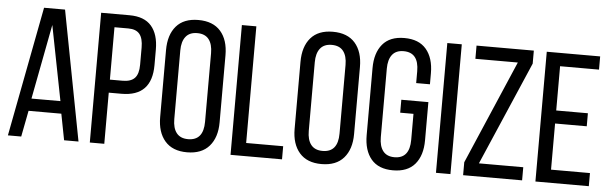

<svg xmlns="http://www.w3.org/2000/svg" viewBox="-47 -866 3279 1032"><g transform="rotate(5 1593.0 -350.0)"><path d="M295.9 -141.1H119.1L91.8 0H20L153.8 -700.2H267.1L400.9 0H323.2ZM206.1 -611.8 128.9 -208H285.2Z M461.9 -700.2H614.7Q694.8 -700.2 733.4 -655.5Q772 -610.8 772 -528.8V-444.8Q772 -275.9 608.9 -275.9H540V0H461.9ZM540 -346.2H608.9Q653.3 -346.2 674.1 -368.4Q694.8 -390.6 694.8 -439.9V-533.2Q694.8 -582 675.8 -605.5Q656.7 -628.9 614.7 -628.9H540Z M826.7 -168.9V-530.8Q826.7 -613.3 867.2 -660.2Q907.7 -707 986.3 -707Q1065.4 -707 1106.4 -660.2Q1147.5 -613.3 1147.5 -530.8V-168.9Q1147.5 -87.4 1106.4 -40.3Q1065.4 6.8 986.3 6.8Q908.2 6.8 867.4 -40.3Q826.7 -87.4 826.7 -168.9ZM903.3 -535.2V-165Q903.3 -116.2 924.1 -90.1Q944.8 -64 986.3 -64Q1069.3 -64 1069.3 -165V-535.2Q1069.3 -583.5 1048.8 -609.9Q1028.3 -636.2 986.3 -636.2Q944.8 -636.2 924.1 -609.9Q903.3 -583.5 903.3 -535.2Z M1499 0H1221.2V-700.2H1299.3V-70.8H1499Z M1552.2 -168.9V-530.8Q1552.2 -613.3 1592.8 -660.2Q1633.3 -707 1711.9 -707Q1791 -707 1832 -660.2Q1873 -613.3 1873 -530.8V-168.9Q1873 -87.4 1832 -40.3Q1791 6.8 1711.9 6.8Q1633.8 6.8 1593 -40.3Q1552.2 -87.4 1552.2 -168.9ZM1628.9 -535.2V-165Q1628.9 -116.2 1649.7 -90.1Q1670.4 -64 1711.9 -64Q1794.9 -64 1794.9 -165V-535.2Q1794.9 -583.5 1774.4 -609.9Q1753.9 -636.2 1711.9 -636.2Q1670.4 -636.2 1649.7 -609.9Q1628.9 -583.5 1628.9 -535.2Z M2097.7 -707Q2176.3 -707 2216.1 -659.9Q2255.9 -612.8 2255.9 -530.8V-471.2H2181.6V-535.2Q2181.6 -636.2 2099.6 -636.2Q2058.6 -636.2 2038.1 -609.9Q2017.6 -583.5 2017.6 -535.2V-165Q2017.6 -116.7 2038.1 -90.3Q2058.6 -64 2099.6 -64Q2181.6 -64 2181.6 -165V-305.2H2109.9V-375H2255.9V-168.9Q2255.9 -86.9 2216.1 -40Q2176.3 6.8 2097.7 6.8Q2019.5 6.8 1980.2 -40Q1940.9 -86.9 1940.9 -168.9V-530.8Q1940.9 -612.8 1980.2 -659.9Q2019.5 -707 2097.7 -707Z M2329.6 -700.2H2407.7V0H2329.6Z M2794.4 -70.8V0H2476.1V-69.8L2716.3 -628.9H2487.3V-700.2H2796.4V-629.9L2555.2 -70.8Z M2944.3 -390.1H3115.2V-319.8H2944.3V-70.8H3154.3V0H2866.2V-700.2H3154.3V-628.9H2944.3Z"/></g></svg>

Font: Bebas Neue Regular
Style: Regular
Weight: 400
Designer: Ryoichi Tsunekawa
Foundry: Ryoichi Tsunekawa
Version: Version 001.003